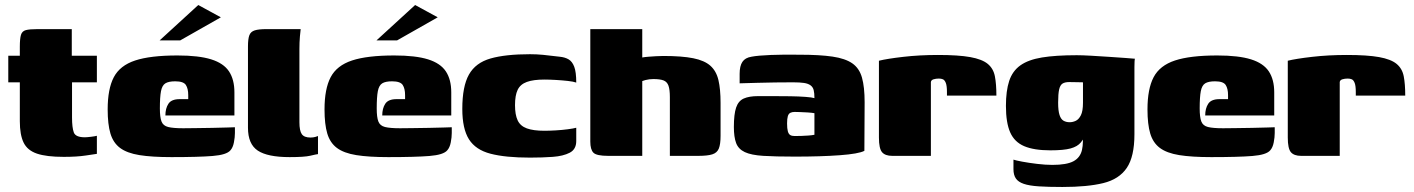

<svg xmlns="http://www.w3.org/2000/svg" viewBox="-20 -621 5633 765"><path d="M234 4Q165 4 127 -9Q89 -22 74 -53Q59 -84 59 -138V-293H13V-399H59V-435Q59 -467 63.5 -482Q68 -497 83 -501Q98 -505 130 -505H266Q266 -499 266 -493.5Q266 -488 266 -482V-399H366V-293H267V-153Q267 -113 274 -93.5Q281 -74 318 -74Q326 -74 342.5 -76Q359 -78 366 -80V-8Q358 -7 322.5 -1.5Q287 4 234 4Z M663 5Q585 5 535.5 -3Q486 -11 458.5 -31.5Q431 -52 420 -89Q409 -126 409 -185Q409 -267 433.5 -313.5Q458 -360 518.5 -380Q579 -400 687 -400Q772 -400 821.5 -384.5Q871 -369 892.5 -336.5Q914 -304 914 -253V-161H639Q639 -189 651 -207.5Q663 -226 696 -226H730V-242Q730 -268 720.5 -282.5Q711 -297 678 -297Q652 -297 639 -289Q626 -281 621.5 -258Q617 -235 617 -189Q617 -154 623.5 -137Q630 -120 650 -115Q670 -110 710 -110Q726 -110 758 -110.5Q790 -111 825 -111.5Q860 -112 886 -113Q912 -114 916 -114V-91Q916 -74 912 -53.5Q908 -33 898 -22Q883 -4 827 0.5Q771 5 663 5ZM616 -460 770 -601 860 -552 698 -460Z M1134 5Q1046 5 1007 -21Q968 -47 968 -112V-436Q968 -466 973.5 -480.5Q979 -495 995 -500Q1011 -505 1042 -505H1178Q1177 -500 1175 -476Q1173 -452 1173 -426V-134Q1173 -100 1182.5 -86.5Q1192 -73 1217 -73Q1228 -73 1236.5 -75.5Q1245 -78 1247 -79V-7Q1239 -6 1216 -0.5Q1193 5 1134 5Z M1527 5Q1449 5 1399.5 -3Q1350 -11 1322.5 -31.5Q1295 -52 1284 -89Q1273 -126 1273 -185Q1273 -267 1297.5 -313.5Q1322 -360 1382.5 -380Q1443 -400 1551 -400Q1636 -400 1685.5 -384.5Q1735 -369 1756.5 -336.5Q1778 -304 1778 -253V-161H1503Q1503 -189 1515 -207.5Q1527 -226 1560 -226H1594V-242Q1594 -268 1584.5 -282.5Q1575 -297 1542 -297Q1516 -297 1503 -289Q1490 -281 1485.5 -258Q1481 -235 1481 -189Q1481 -154 1487.5 -137Q1494 -120 1514 -115Q1534 -110 1574 -110Q1590 -110 1622 -110.5Q1654 -111 1689 -111.5Q1724 -112 1750 -113Q1776 -114 1780 -114V-91Q1780 -74 1776 -53.5Q1772 -33 1762 -22Q1747 -4 1691 0.5Q1635 5 1527 5ZM1480 -460 1634 -601 1724 -552 1562 -460Z M2092 7Q1994 7 1934.5 -8.5Q1875 -24 1848.5 -66Q1822 -108 1822 -187Q1822 -277 1848.5 -324Q1875 -371 1934.5 -388Q1994 -405 2092 -405Q2118 -405 2144 -402.5Q2170 -400 2210 -395Q2231 -393 2245.5 -384.5Q2260 -376 2268 -355Q2276 -334 2276 -292Q2265 -296 2242.5 -298.5Q2220 -301 2194.5 -302.5Q2169 -304 2149 -304Q2105 -304 2079 -294.5Q2053 -285 2042.5 -263Q2032 -241 2032 -202Q2032 -164 2042.5 -141.5Q2053 -119 2079 -109.5Q2105 -100 2149 -100Q2169 -100 2194.5 -101.5Q2220 -103 2242.5 -106Q2265 -109 2276 -112V-59Q2276 -26 2250 -12.5Q2224 1 2182.5 4Q2141 7 2092 7Z M2403 0Q2357 0 2344.5 -12.5Q2332 -25 2332 -57V-505H2539V-392Q2550 -394 2564 -395Q2578 -396 2593.5 -397Q2609 -398 2623 -398Q2697 -398 2742 -389Q2787 -380 2810.5 -359Q2834 -338 2842.5 -302Q2851 -266 2851 -211V-80Q2851 -46 2844 -29Q2837 -12 2818 -6Q2799 0 2763 0H2649V-234Q2649 -264 2643.5 -279.5Q2638 -295 2624 -300.5Q2610 -306 2583 -306Q2575 -306 2567 -305Q2559 -304 2551.5 -302Q2544 -300 2539 -298V0Z M3147 3Q3069 3 3021 0Q2973 -3 2947.5 -15Q2922 -27 2913 -51Q2904 -75 2904 -115Q2904 -166 2913 -192.5Q2922 -219 2943.5 -228.5Q2965 -238 3000 -238Q3026 -238 3060.5 -238Q3095 -238 3129 -237.5Q3163 -237 3189.5 -235Q3216 -233 3225 -230Q3225 -250 3222 -262Q3219 -274 3209.5 -281Q3200 -288 3183.5 -290.5Q3167 -293 3140 -293Q3105 -293 3069 -292.5Q3033 -292 2997.5 -291Q2962 -290 2927 -289V-327Q2927 -358 2938 -374.5Q2949 -391 2974 -395Q3000 -400 3051.5 -402Q3103 -404 3166 -403Q3246 -403 3297 -395.5Q3348 -388 3376 -368.5Q3404 -349 3414.5 -311.5Q3425 -274 3425 -214L3424 -20Q3401 -8 3326 -2.5Q3251 3 3147 3ZM3146 -79Q3159 -79 3173.5 -79.5Q3188 -80 3201.5 -81Q3215 -82 3225 -84V-170Q3214 -172 3197.5 -173Q3181 -174 3166.5 -174.5Q3152 -175 3146 -175Q3136 -175 3129 -171.5Q3122 -168 3119 -158Q3116 -148 3116 -129Q3116 -109 3119 -98Q3122 -87 3128.5 -83Q3135 -79 3146 -79Z M3689 0H3535Q3507 0 3494.5 -14.5Q3482 -29 3482 -73V-379Q3514 -387 3579 -394.5Q3644 -402 3717 -402Q3799 -402 3846 -393.5Q3893 -385 3915.5 -366.5Q3938 -348 3944 -317Q3950 -286 3950 -240H3753V-254Q3753 -279 3748.5 -290.5Q3744 -302 3737 -305Q3730 -308 3721 -308Q3709 -308 3699.5 -305Q3690 -302 3689 -294Z M4213 124Q4156 124 4118.5 121.5Q4081 119 4059 111.5Q4037 104 4027.5 90Q4018 76 4018 53Q4018 46 4018 33Q4018 20 4018 15Q4026 18 4052.5 23Q4079 28 4112.5 32Q4146 36 4173 36Q4230 36 4257 21.5Q4284 7 4291 -23.5Q4298 -54 4292 -101L4311 -98Q4300 -70 4286.5 -53.5Q4273 -37 4245.5 -29.5Q4218 -22 4165 -22Q4100 -22 4061 -38.5Q4022 -55 4005 -93.5Q3988 -132 3988 -199Q3988 -259 4001 -298.5Q4014 -338 4045.5 -360.5Q4077 -383 4131.5 -392Q4186 -401 4270 -401Q4292 -401 4327.5 -399Q4363 -397 4399.5 -394.5Q4436 -392 4464.5 -390Q4493 -388 4502 -387Q4501 -385 4500.5 -375.5Q4500 -366 4500 -353.5Q4500 -341 4500 -326V-86Q4500 3 4469.5 48Q4439 93 4376 108.5Q4313 124 4213 124ZM4242 -134Q4254 -134 4266 -139.5Q4278 -145 4286.5 -161.5Q4295 -178 4295 -212V-293Q4289 -293 4272 -293.5Q4255 -294 4240 -294Q4223 -294 4213.5 -288Q4204 -282 4200 -264.5Q4196 -247 4196 -212Q4196 -180 4201.5 -163Q4207 -146 4217.5 -140Q4228 -134 4242 -134Z M4806 5Q4728 5 4678.5 -3Q4629 -11 4601.5 -31.5Q4574 -52 4563 -89Q4552 -126 4552 -185Q4552 -267 4576.5 -313.5Q4601 -360 4661.5 -380Q4722 -400 4830 -400Q4915 -400 4964.5 -384.5Q5014 -369 5035.5 -336.5Q5057 -304 5057 -253V-161H4782Q4782 -189 4794 -207.5Q4806 -226 4839 -226H4873V-242Q4873 -268 4863.5 -282.5Q4854 -297 4821 -297Q4795 -297 4782 -289Q4769 -281 4764.5 -258Q4760 -235 4760 -189Q4760 -154 4766.5 -137Q4773 -120 4793 -115Q4813 -110 4853 -110Q4869 -110 4901 -110.5Q4933 -111 4968 -111.5Q5003 -112 5029 -113Q5055 -114 5059 -114V-91Q5059 -74 5055 -53.5Q5051 -33 5041 -22Q5026 -4 4970 0.5Q4914 5 4806 5Z M5318 0H5164Q5136 0 5123.5 -14.5Q5111 -29 5111 -73V-379Q5143 -387 5208 -394.5Q5273 -402 5346 -402Q5428 -402 5475 -393.5Q5522 -385 5544.5 -366.5Q5567 -348 5573 -317Q5579 -286 5579 -240H5382V-254Q5382 -279 5377.5 -290.5Q5373 -302 5366 -305Q5359 -308 5350 -308Q5338 -308 5328.5 -305Q5319 -302 5318 -294Z"/></svg>

Font: Genos Black
Style: Regular
Weight: 900
Designer: Robert E. Leuschke
Foundry: Robert E. Leuschke
Version: Version 1.010